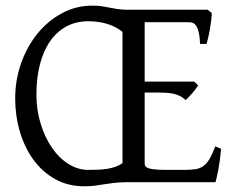

<svg xmlns="http://www.w3.org/2000/svg" viewBox="-20 -650 838 685"><path d="M294.9 -43.9Q314.5 -43.9 331.5 -44.7Q348.6 -45.4 363.5 -47.9Q378.4 -50.3 391.6 -54.9Q404.8 -59.6 417 -67.9V-536.6Q391.1 -556.6 360.4 -565.4Q329.6 -574.2 294.9 -574.2Q251.5 -574.2 217 -555.7Q182.6 -537.1 158.9 -503.2Q135.3 -469.2 122.6 -420.9Q109.9 -372.6 109.9 -313Q109.9 -258.3 124.8 -209.5Q139.6 -160.6 164.8 -123.8Q189.9 -86.9 223.6 -65.4Q257.3 -43.9 294.9 -43.9ZM769 -119.1Q765.1 -76.7 759 -45.4Q752.9 -14.2 749 0H429.7Q403.8 0.5 385.3 2.7Q366.7 4.9 350.6 7.6Q334.5 10.3 318.4 12.5Q302.2 14.6 280.8 14.6Q222.2 14.6 176.3 -11.2Q130.4 -37.1 98.9 -80.6Q67.4 -124 50.8 -180.7Q34.2 -237.3 34.2 -298.8Q34.2 -365.2 55.7 -425.3Q77.1 -485.4 114.3 -530.8Q151.4 -576.2 201.4 -603Q251.5 -629.9 309.1 -629.9Q328.6 -629.9 343 -627.7Q357.4 -625.5 370.6 -622.8Q383.8 -620.1 398.2 -617.9Q412.6 -615.7 432.1 -615.2H721.2L735.8 -603Q734.9 -590.3 733.2 -575.2Q731.4 -560.1 728.8 -544.9Q726.1 -529.8 722.9 -516.1Q719.7 -502.4 716.8 -493.2H693.8Q692.9 -515.6 689.9 -530.5Q687 -545.4 682.1 -554.4Q677.2 -563.5 670.2 -567.1Q663.1 -570.8 653.8 -570.8H496.1V-358.9H672.9L687 -345.2Q682.6 -338.4 676.8 -330.8Q670.9 -323.2 664.8 -316.2Q658.7 -309.1 652.8 -303Q647 -296.9 642.1 -293Q634.8 -300.3 626.2 -305.2Q617.7 -310.1 606.7 -313.5Q595.7 -316.9 580.6 -318.4Q565.4 -319.8 544.9 -319.8H496.1V-75.2Q496.1 -67.9 496.6 -62.3Q497.1 -56.6 503.9 -52.5Q510.7 -48.3 527.3 -46.1Q543.9 -43.9 576.2 -43.9H639.2Q661.6 -43.9 677.5 -46.4Q693.4 -48.8 705.3 -57.4Q717.3 -65.9 727.3 -82.5Q737.3 -99.1 748 -127.9Z"/></svg>

Font: Akkhara
Style: Regular
Weight: 400
Designer: J. Victor Gaultney
Version: Version 1.00 June 13, 2006, initial release